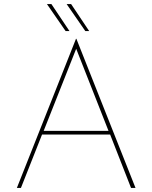

<svg xmlns="http://www.w3.org/2000/svg" viewBox="-20 -925 749 945"><path d="M63 0 354 -734H356L647 0H625L522 -263H187L83 0ZM195 -281H514L355 -685ZM211 -905H233L322 -772H303ZM308 -905H330L419 -772H400Z"/></svg>

Font: Synthetic Thin
Style: Regular
Weight: 100
Designer: Santiago Orozco
Foundry: Typemade
Version: Version 2.000; ttfautohint (v1.8.4.7-5d5b)